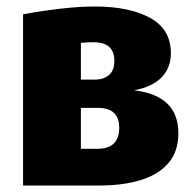

<svg xmlns="http://www.w3.org/2000/svg" viewBox="-20 -571 594 591"><path d="M287 0H51V-527Q184 -551 272 -551Q378 -551 442 -516Q506 -481 506 -407Q506 -363 478 -333.5Q450 -304 393 -293Q529 -277 529 -161Q529 -104 498 -68.5Q467 -33 412.5 -16.5Q358 0 287 0ZM272 -326Q299 -326 315.5 -340Q332 -354 332 -384Q332 -441 268 -441Q245 -441 229 -439V-326ZM280 -113Q347 -113 347 -178Q347 -239 281 -239H229V-113Z"/></svg>

Font: Trujillo ExtraBold
Style: Regular
Weight: 800
Designer: Fira Sans original fonts by bBox Type GmbH, Carrois Corporate GbR, & Edenspiekermann AG / Changes by Cristiano Sobral
Foundry: Fira Sans original fonts by bBox Type GmbH, Carrois Corporate GbR, & Edenspiekermann AG / Changes by Cristiano Sobral
Version: Version 4.301;July 28, 2020;FontCreator 13.0.0.2655 64-bit